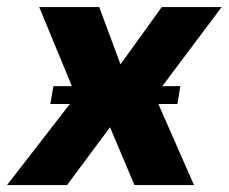

<svg xmlns="http://www.w3.org/2000/svg" viewBox="-53 -536 662 556"><path d="M234.4 -515.6 295.9 -349.6 415.5 -515.6H588.9L395.5 -257.8L508.8 0H336.4L265.6 -167.5L141.1 0H-32.7L167 -257.8L60.5 -515.6ZM92.8 -234.9 101.6 -286.6H469.2L460.9 -234.9Z"/></svg>

Font: Inter Display Extra Bold
Style: Italic
Weight: 800
Italic angle: -9.39999°
Designer: Rasmus Andersson
Foundry: rsms
Version: Version 4.000;git-4fc901f